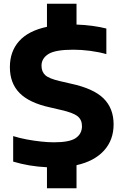

<svg xmlns="http://www.w3.org/2000/svg" viewBox="-20 -880 656 1020"><path d="M229.5 120V8.5Q134 4 50 -21.5V-157Q83.5 -146.5 122.2 -139.2Q161 -132 198.8 -128Q236.5 -124 266.5 -124Q350 -124 382.8 -146.8Q415.5 -169.5 415.5 -210Q415.5 -244 391.8 -262.8Q368 -281.5 303.5 -296L245.5 -309.5Q135.5 -333.5 84 -385.8Q32.5 -438 32.5 -523.5Q32.5 -606.5 81.5 -661.5Q130.5 -716.5 229.5 -737.5V-860H386.5V-749.5Q430.5 -748 471 -742.5Q511.5 -737 545 -728.5V-592.5Q507 -603.5 459.8 -609.8Q412.5 -616 369.5 -616Q273.5 -616 237 -592.8Q200.5 -569.5 200.5 -531Q200.5 -498.5 221 -480.2Q241.5 -462 298.5 -449L357 -435.5Q477.5 -409.5 530.5 -356.8Q583.5 -304 583.5 -219.5Q583.5 -136 532.2 -79.8Q481 -23.5 386.5 -2.5V120Z"/></svg>

Font: Encode Sans SemiExpanded SemiExpanded
Style: Bold
Weight: 700
Width: 6
Designer: Multiple Designers
Foundry: Impallari Type
Version: Version 3.000; ttfautohint (v1.8.3) -l 8 -r 50 -G 200 -x 14 